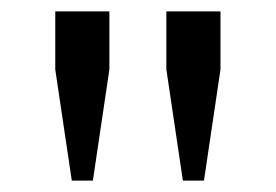

<svg xmlns="http://www.w3.org/2000/svg" viewBox="-20 -768 484 337"><path d="M77 -646V-748H172V-646L143 -451H106ZM272 -646V-748H367V-646L338 -451H301Z"/></svg>

Font: IBM Plex Serif Medm
Style: Regular
Weight: 500
Designer: Mike Abbink, Paul van der Laan, Pieter van Rosmalen
Foundry: Bold Monday
Version: Version 3.001